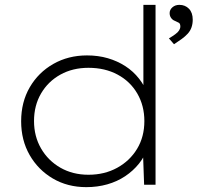

<svg xmlns="http://www.w3.org/2000/svg" viewBox="-20 -760 813 790"><path d="M335 10Q258 10 197.5 -25.5Q137 -61 102 -122Q67 -183 67 -261Q67 -340 102.5 -401Q138 -462 199.5 -497Q261 -532 338 -532Q384 -532 423.5 -520.5Q463 -509 495.5 -488Q528 -467 552 -436.5Q576 -406 589 -370L570 -386V-740H620V0H573L568 -140L588 -153Q576 -117 552 -87Q528 -57 495 -35Q462 -13 421.5 -1.5Q381 10 335 10ZM344 -41Q410 -41 462 -69.5Q514 -98 544 -147.5Q574 -197 574 -262Q574 -325 545 -375Q516 -425 464 -453Q412 -481 344 -481Q279 -481 228.5 -453Q178 -425 149 -375.5Q120 -326 120 -262Q120 -199 149 -149Q178 -99 228.5 -70Q279 -41 344 -41ZM696 -578 675 -602Q690 -611 701 -619Q712 -627 717 -635Q722 -643 722 -651Q722 -663 715.5 -666.5Q709 -670 700 -674Q691 -677 684.5 -685.5Q678 -694 678 -706Q678 -720 689.5 -730Q701 -740 718 -740Q742 -740 757.5 -724Q773 -708 773 -679Q773 -662 768 -647.5Q763 -633 752.5 -621.5Q742 -610 727.5 -599.5Q713 -589 696 -578Z"/></svg>

Font: Lexend Exa ExtraLight
Style: Regular
Weight: 250
Designer: Bonnie Shaver-Troup, Thomas Jockin
Foundry: Lexend
Version: Version 1.007